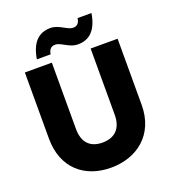

<svg xmlns="http://www.w3.org/2000/svg" viewBox="-159 -1018 1024 1144"><g transform="rotate(-20 352.5 -446.0)"><path d="M59 -283C59 -93 184 7 349 7C514 7 647 -94 647 -283V-702H476V-282C476 -198 432 -151 352 -151C272 -151 230 -198 230 -282V-702H59ZM153 -751H240C245 -781 259 -796 284 -796C300 -796 312 -790 336 -777C368 -760 386 -751 415 -751C491 -751 537 -800 553 -899H465C461 -869 447 -854 422 -854C406 -854 394 -860 370 -873C338 -890 320 -899 291 -899C215 -899 169 -850 153 -751Z"/></g></svg>

Font: Poppins
Style: Bold
Weight: 700
Designer: Ninad Kale (Devanagari), Jonny Pinhorn (Latin)
Foundry: Indian Type Foundry
Version: 4.004